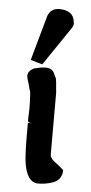

<svg xmlns="http://www.w3.org/2000/svg" viewBox="-50 -692 347 729"><g transform="rotate(5 123.0 -327.5)"><path d="M103 -631Q114 -660 145 -661Q201 -661 205 -617Q206 -614 206 -611Q206 -603 201 -595L100 -446L55 -459ZM162 -103Q167 -89 184 -78L198 -67Q201 -64 204.5 -61.5Q208 -59 214 -53Q214 -17 181 -4Q164 2 150 4Q136 6 125 6Q124 6 123 6Q102 6 88 -14Q74 -34 69 -73Q67 -90 66 -115.5Q65 -141 65 -173V-220H82Q76 -220 70.5 -222Q65 -224 65 -228Q65 -234 65 -243.5Q65 -253 66 -267Q66 -274 66 -284.5Q66 -295 65.5 -305.5Q65 -316 64.5 -325.5Q64 -335 63 -340Q60 -347 57.5 -358Q55 -369 50 -383L47 -397Q47 -417 71 -428L93 -433Q99 -434 104.5 -434.5Q110 -435 115 -435Q132 -435 143 -424L148 -415Q149 -412 151.5 -406.5Q154 -401 155 -401Q157 -395 158.5 -382.5Q160 -370 161 -353Q162 -348 162 -339V-115Q162 -106 163 -101Z"/></g></svg>

Font: New Athena Unicode
Style: Bold
Weight: 700
Designer: J. Rusten 1997; rev. by R. Hancock 2001, 2002, rev. by D. Mastronarde 2002-2021
Foundry: Society for Classical Studies (formerly American Philological Association)
Version: Version 5.008